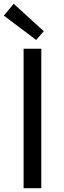

<svg xmlns="http://www.w3.org/2000/svg" viewBox="-24 -989 337 1009"><path d="M100 0H193V-733H100ZM166 -779 206 -825 48 -969 -4 -907Z"/></svg>

Font: Noto Sans CJK TC Regular
Style: Regular
Weight: 400
Designer: Ryoko NISHIZUKA (kana & ideographs); Paul D. Hunt (Latin, Greek & Cyrillic); Wenlong ZHANG (bopomofo); Sandoll Communica
Foundry: Adobe Systems Incorporated
Version: Version 1.001;PS 1.001;hotconv 1.0.78;makeotf.lib2.5.61930